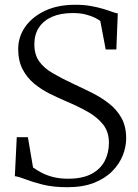

<svg xmlns="http://www.w3.org/2000/svg" viewBox="-20 -771 578 802"><path d="M261 11Q201.5 11 158.2 0Q115 -11 86.2 -22.2Q57.5 -33.5 42 -35L50 -198H96.5L118 -71.5Q135.5 -59 156.5 -48.2Q177.5 -37.5 204.2 -31Q231 -24.5 264.5 -24.5Q324 -24.5 361.5 -44.2Q399 -64 417 -98Q435 -132 435 -174.5Q435 -220.5 410.5 -251.2Q386 -282 345 -305Q304 -328 253.5 -349Q222.5 -362.5 188 -379.5Q153.5 -396.5 123.5 -421Q93.5 -445.5 74.8 -481Q56 -516.5 56 -566Q56 -617 85.2 -658.8Q114.5 -700.5 167 -725.5Q219.5 -750.5 290.5 -751Q328 -751.5 357.8 -746.2Q387.5 -741 410 -734.2Q432.5 -727.5 447.8 -721.8Q463 -716 472 -715L466 -564.5H421.5L399 -683Q392 -689 376.8 -696.8Q361.5 -704.5 338.2 -710.5Q315 -716.5 284 -716.5Q233.5 -716.5 197.8 -701Q162 -685.5 142.8 -656.2Q123.5 -627 123.5 -586.5Q123.5 -543 143.5 -514.8Q163.5 -486.5 201 -464.8Q238.5 -443 291 -418.5Q328 -401.5 365.8 -382.5Q403.5 -363.5 435.8 -338.2Q468 -313 487.5 -278Q507 -243 507 -193Q507 -157.5 492.8 -121.8Q478.5 -86 448.8 -55.8Q419 -25.5 372.5 -7.2Q326 11 261 11Z"/></svg>

Font: Merriweather 96pt Light
Style: Regular
Weight: 300
Version: Version 2.100